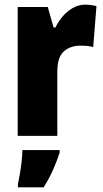

<svg xmlns="http://www.w3.org/2000/svg" viewBox="-20 -583 443 824"><path d="M345 -563Q369 -563 394 -557L380 -381Q370 -384 357.5 -385.5Q345 -387 326 -387Q281 -387 253.5 -362Q226 -337 226 -276V0H56V-553H185L210 -465H218Q229 -489 248 -511.5Q267 -534 292 -548.5Q317 -563 345 -563ZM236 72Q223 112 206.5 148.5Q190 185 167 221H57V207Q61 189 65.5 162Q70 135 73 108Q76 81 76 61H236Z"/></svg>

Font: Noto Sans Ethiopic Condensed Black
Style: Regular
Weight: 900
Width: 3
Designer: Monotype Design Team
Foundry: Monotype Imaging Inc.
Version: Version 2.102; ttfautohint (v1.8.4.7-5d5b)